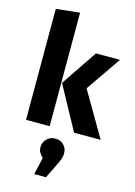

<svg xmlns="http://www.w3.org/2000/svg" viewBox="-155 -838 871 1240"><g transform="rotate(15 280.5 -217.5)"><path d="M387 -531.4H547.9L386.9 -297.7L561.2 0H383.3L224.8 -290.5ZM62 -742.1 220 -758.7V0H62ZM276.7 67.7Q311.3 67.7 333.4 89.9Q355.5 112.1 355.5 145.5Q355.5 164.7 349.2 182.7Q343 200.7 328.8 229.3L282.2 324.6H203.7L230.2 209.9Q216.5 198.4 207 182.3Q197.5 166.3 197.5 145.5Q197.5 113.4 220.1 90.5Q242.7 67.7 276.7 67.7Z"/></g></svg>

Font: Fira Sans Variable
Style: Regular
Weight: 400
Designer: Carrois Corporate & Edenspiekermann AG
Foundry: Carrois Corporate GbR & Edenspiekermann AG
Version: Version 4.202